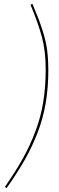

<svg xmlns="http://www.w3.org/2000/svg" viewBox="-20 -847 307 995"><path d="M147.9 -827.1Q168.9 -777.8 180.2 -748.3Q191.4 -718.8 205.1 -674.1Q218.8 -629.4 224.6 -584Q230.5 -538.6 230.5 -486.8Q230.5 -393.6 217 -313.7Q203.6 -233.9 174.8 -159.4Q146 -85 108.4 -18.8Q70.8 47.4 14.2 127.9L5.4 121.6Q60.5 42 97.7 -24.4Q134.8 -90.8 162.8 -164.6Q190.9 -238.3 203.9 -316.9Q216.8 -395.5 216.8 -486.8Q216.8 -582 197.3 -654.8Q177.7 -727.5 138.2 -822.3Z"/></svg>

Font: Fira Sans Compressed Hair
Style: Italic
Weight: 100
Width: 3
Italic angle: -8°
Designer: Carrois Corporate & Edenspiekermann AG
Foundry: Carrois Corporate GbR & Edenspiekermann AG
Version: Version 4.203;PS 004.203;hotconv 1.0.88;makeotf.lib2.5.64775